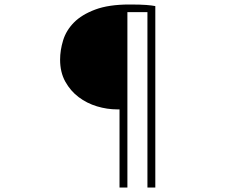

<svg xmlns="http://www.w3.org/2000/svg" viewBox="-20 -775 1040 853"><path d="M511 -289H501Q456 -289 411 -302.5Q366 -316 329.5 -343.5Q293 -371 270 -412.5Q247 -454 247 -510Q247 -552 260.5 -596Q274 -640 308.5 -675Q343 -710 403 -732.5Q463 -755 555 -755Q604 -755 629.5 -753Q655 -751 670 -748V58H635V-721H546V58H511Z"/></svg>

Font: SpoqaHanSans
Style: Thin
Weight: 250
Designer: [Spoqa Han Sans] Dong-huui Kim \uAE40 \uB3D9 \uD718   [Noto Sans] Ryoko NISHIZUKA \u897F \u585A \u6DBC \u5B50  (kana & i
Foundry: Spoqa (http://bi.spoqa.com)
Version: Version 1.004;PS 1.004;hotconv 1.0.82;makeotf.lib2.5.63406